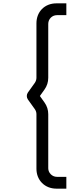

<svg xmlns="http://www.w3.org/2000/svg" viewBox="-20 -908 460 1146"><path d="M376 218V147.5H319.5C291.5 147.5 268 124 268 96.5V-226.5C268 -252 260.5 -275.5 245.5 -296.5L218 -335L245.5 -373.5C260.5 -394.5 268 -418 268 -443.5V-765.5C268 -795 291.5 -817.5 319.5 -817.5H376V-888H316.5C246.5 -888 197.5 -838 197.5 -769V-443.5C197.5 -434 194.5 -424 188.5 -414.5L146 -355C138 -343 138 -327 146 -315L188.5 -255.5C194.5 -246.5 197.5 -237 197.5 -226.5V99.5C197.5 168 247.5 218 316.5 218Z"/></svg>

Font: Vela Sans
Style: Regular
Weight: 400
Designer: Principal design: Mikhail Sharanda - project Manrope.
Design modification: Ravid Balaliev
Foundry: Mikhail Sharanda
Version: Version 1.001